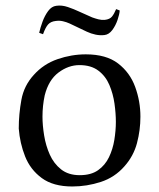

<svg xmlns="http://www.w3.org/2000/svg" viewBox="-20 -662 577 696"><path d="M431 -59Q396 -19 345.5 -2.5Q295 14 242 14Q173 14 131.5 -16.5Q90 -47 71 -95Q52 -143 48 -196Q48 -248 57.5 -300Q67 -352 103 -391Q138 -430 188.5 -447.5Q239 -465 291 -465Q365 -465 408 -432Q451 -399 470 -347Q489 -295 489 -239Q489 -190 476.5 -143Q464 -96 431 -59ZM268 -426Q228 -426 192 -399Q156 -372 142 -316Q138 -297 136 -278Q134 -259 134 -239Q134 -208 140 -171Q146 -134 160.5 -101.5Q175 -69 201.5 -48Q228 -27 269 -27Q310 -27 335.5 -45Q361 -63 375 -92Q389 -121 394.5 -155Q400 -189 400 -220Q400 -251 395 -286.5Q390 -322 376.5 -354Q363 -386 336.5 -406Q310 -426 268 -426ZM267 -620 314 -599Q325 -595 336.5 -592Q348 -589 360 -590Q378 -592 386 -602Q394 -612 401 -629L414 -624Q413 -610 406 -589.5Q399 -569 387 -553Q375 -537 359 -535Q343 -533 326.5 -536.5Q310 -540 295 -547L232 -577Q221 -582 208 -585Q195 -588 182 -586Q164 -584 154.5 -573.5Q145 -563 136 -538L122 -543Q126 -561 134 -583Q142 -605 154.5 -622Q167 -639 184 -641Q204 -644 226 -636.5Q248 -629 267 -620Z"/></svg>

Font: Aref Ruqaa Ink
Style: Regular
Weight: 400
Designer: Abdullah Aref
Version: Version 1.005